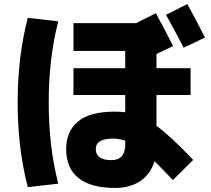

<svg xmlns="http://www.w3.org/2000/svg" viewBox="-20 -855 1040 946"><path d="M990 -670 885 -620Q840 -707 798 -782L903 -835Q939 -770 990 -670ZM117 -767 267 -750Q220 -566 220 -350Q220 -134 267 50L117 67Q67 -124 67 -350Q67 -576 117 -767ZM597 -162Q568 -172 537 -172Q452 -172 452 -121Q452 -66 529 -66Q597 -66 597 -144ZM597 -302V-387H342V-519H597V-604H342V-741H651L748 -790Q794 -705 833 -628L751 -589V-519H919V-387H751V-235Q819 -186 932 -67L832 32Q765 -38 741 -61Q722 3 671.5 37Q621 71 546 71Q428 71 367 22.5Q306 -26 306 -121Q306 -208 364.5 -256.5Q423 -305 546 -305Q572 -305 597 -302Z"/></svg>

Font: Mplus 1p ExtraBold
Style: Regular
Weight: 800
Version: Version 1.061